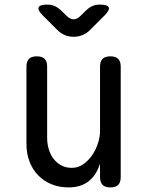

<svg xmlns="http://www.w3.org/2000/svg" viewBox="-20 -805 640 835"><path d="M415 -234V-515Q415 -538 426 -549Q437 -560 460 -560Q483 -560 494 -549Q505 -538 505 -515V-35Q505 -12 494 -1Q483 10 460 10Q437 10 426 -1Q415 -12 415 -35V-94Q401 -46 367 -18Q333 10 278 10Q238 10 204.5 -3.5Q171 -17 146.5 -42Q122 -67 108.5 -102Q95 -137 95 -180V-515Q95 -538 106 -549Q117 -560 140 -560Q163 -560 174 -549Q185 -538 185 -515V-206Q185 -180 192 -156.5Q199 -133 212.5 -115Q226 -97 246 -86Q266 -75 293 -75Q320 -75 342.5 -91Q365 -107 381 -130.5Q397 -154 406 -182Q415 -210 415 -234ZM186 -785Q203 -785 217 -779Q231 -773 243 -762L271 -735Q285 -721 300 -721Q315 -721 329 -735L356 -761Q368 -773 382.5 -779Q397 -785 414 -785Q448 -785 453 -773Q458 -761 434 -737L372 -675Q357 -660 339 -652.5Q321 -645 300 -645Q279 -645 261.5 -652.5Q244 -660 229 -675L166 -738Q143 -761 148 -773Q153 -785 186 -785Z"/></svg>

Font: Maple Mono NF CN
Style: Regular
Weight: 400
Monospace: yes
Designer: subframe7536
Version: Version 7.000